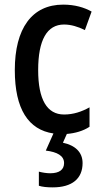

<svg xmlns="http://www.w3.org/2000/svg" viewBox="-20 -570 441 830"><path d="M337 135C337 87 304 58 252 47L269 9C305 6 340 -4 367 -22V-106C333 -87 297 -75 257 -75C183 -75 145 -140 145 -267C145 -397 183 -464 257 -464C286 -464 317 -455 347 -440L376 -520C344 -538 303 -550 253 -550C118 -550 44 -447 44 -267C44 -98 103 -9 211 7L178 81C227 87 257 103 257 135C257 163 237 179 197 179C181 179 163 176 148 172V233C163 238 184 240 208 240C292 240 337 202 337 135Z"/></svg>

Font: Noto Sans Arabic Cond Med
Style: Regular
Weight: 500
Width: 3
Designer: Monotype Design Team, Nadine Chahine, Nizar Qandah and Khaled Hosny
Foundry: Monotype Imaging Inc.
Version: Version 2.012